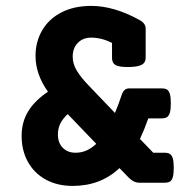

<svg xmlns="http://www.w3.org/2000/svg" viewBox="-20 -610 640 641"><path d="M445.3 -543.5Q456.1 -537.6 461.2 -530.5Q466.3 -523.4 466.3 -513.2V-417Q466.3 -400.4 452.1 -393.3Q438 -386.2 406.7 -386.2Q376.5 -386.2 365.2 -393.1Q354 -399.9 354 -417V-466.8Q318.8 -484.4 284.2 -484.4Q256.8 -484.4 239.7 -466.8Q222.7 -449.2 222.7 -420.4Q222.7 -397 236.3 -374.3Q250 -351.6 275.4 -325.2L363.8 -232.9Q377 -264.6 386.7 -294.4Q390.1 -304.2 396 -309.6Q401.9 -314.9 412.1 -314.9H519.5Q531.2 -314.9 537.6 -311Q543.9 -307.1 547.1 -296.4Q550.3 -285.6 550.3 -265.1Q550.3 -244.6 547.1 -233.9Q543.9 -223.1 537.6 -219Q531.2 -214.8 519.5 -214.8H475.1Q461.9 -177.2 447.3 -146L491.7 -100.1H529.3Q541 -100.1 547.4 -95.9Q553.7 -91.8 556.9 -81.1Q560.1 -70.3 560.1 -49.8Q560.1 -29.3 556.9 -18.6Q553.7 -7.8 547.4 -3.9Q541 0 529.3 0H445.8Q426.3 0 410.6 -16.1L378.9 -48.8Q315.9 10.7 222.7 10.7Q171.4 10.7 132.8 -10.5Q94.2 -31.7 73.2 -69.6Q52.2 -107.4 52.2 -156.2Q52.2 -202.6 74.2 -238.5Q96.2 -274.4 140.1 -303.7Q98.6 -362.3 98.6 -422.9Q98.6 -471.2 121.1 -509.3Q143.6 -547.4 185.5 -568.8Q227.5 -590.3 284.7 -590.3Q360.4 -590.3 445.3 -543.5ZM173.3 -161.1Q173.3 -133.3 189.5 -116.7Q205.6 -100.1 232.4 -100.1Q270.5 -100.1 301.3 -129.9L206.1 -229Q189.5 -213.9 181.4 -197.5Q173.3 -181.2 173.3 -161.1Z"/></svg>

Font: Courier Prime
Style: Bold
Weight: 700
Designer: Alan Dague-Greene, Quote-Unquote Apps
Foundry: Quote-Unquote Apps
Version: Version 3.018